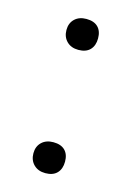

<svg xmlns="http://www.w3.org/2000/svg" viewBox="-76 -456 349 510"><g transform="rotate(15 98.5 -201.0)"><path d="M55 -32Q55 -51 67 -62.5Q79 -74 99 -74Q120 -74 131 -63Q142 -52 142 -32Q142 -12 131 -0.5Q120 11 99 11Q79 11 67 -1Q55 -13 55 -32ZM55 -371Q55 -390 67 -401.5Q79 -413 99 -413Q120 -413 131 -402Q142 -391 142 -371Q142 -351 131 -339.5Q120 -328 99 -328Q79 -328 67 -340Q55 -352 55 -371Z"/></g></svg>

Font: Cormorant Unicase
Style: Regular
Weight: 400
Designer: Christian Thalmann (Catharsis Fonts)
Foundry: Catharsis Fonts
Version: Version 4.000